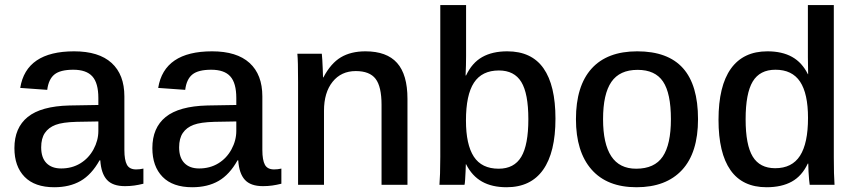

<svg xmlns="http://www.w3.org/2000/svg" viewBox="-20 -745 3449 774"><path d="M198.7 9.8Q120.1 9.8 79.1 -32.2Q38.1 -74.2 38.1 -147.9Q38.1 -230 91.8 -273.4Q145.5 -316.9 259.8 -319.8L376.5 -321.8V-349.6Q376.5 -410.2 352.3 -437Q328.1 -463.9 275.4 -463.9Q223.1 -463.9 199.5 -444.8Q175.8 -425.8 170.4 -382.8L61.5 -390.6Q85.4 -538.1 278.8 -538.1Q378.4 -538.1 429.9 -491.2Q481.4 -444.3 481.4 -356.4V-140.6Q481.4 -99.6 491.7 -80.8Q502 -62 528.8 -62Q543.5 -62 558.1 -65.4V-4.4Q538.6 0.5 521.2 2.9Q503.9 5.4 483.9 5.4Q434.1 5.4 410.9 -20.3Q387.7 -45.9 384.3 -98.6H381.3Q349.1 -41 304.9 -15.6Q260.7 9.8 198.7 9.8ZM376.5 -255.4 289.1 -253.9Q231.9 -252.4 204.1 -241.7Q175.8 -231 160.9 -209Q146 -187 146 -150.9Q146 -109.4 167.2 -87.6Q188.5 -65.9 226.6 -65.9Q270 -65.9 303.7 -86.4Q337.4 -106.9 356.9 -142.8Q376.5 -178.7 376.5 -217.3Z M754.9 9.8Q676.3 9.8 635.3 -32.2Q594.2 -74.2 594.2 -147.9Q594.2 -230 647.9 -273.4Q701.7 -316.9 815.9 -319.8L932.6 -321.8V-349.6Q932.6 -410.2 908.4 -437Q884.3 -463.9 831.5 -463.9Q779.3 -463.9 755.6 -444.8Q731.9 -425.8 726.6 -382.8L617.7 -390.6Q641.6 -538.1 835 -538.1Q934.6 -538.1 986.1 -491.2Q1037.6 -444.3 1037.6 -356.4V-140.6Q1037.6 -99.6 1047.9 -80.8Q1058.1 -62 1085 -62Q1099.6 -62 1114.3 -65.4V-4.4Q1094.7 0.5 1077.4 2.9Q1060.1 5.4 1040 5.4Q990.2 5.4 967 -20.3Q943.8 -45.9 940.4 -98.6H937.5Q905.3 -41 861.1 -15.6Q816.9 9.8 754.9 9.8ZM932.6 -255.4 845.2 -253.9Q788.1 -252.4 760.3 -241.7Q731.9 -231 717 -209Q702.1 -187 702.1 -150.9Q702.1 -109.4 723.4 -87.6Q744.6 -65.9 782.7 -65.9Q826.2 -65.9 859.9 -86.4Q893.6 -106.9 913.1 -142.8Q932.6 -178.7 932.6 -217.3Z M1286.1 -298.3V0H1181.6V-413.6Q1181.6 -459 1180.9 -486.6Q1180.2 -514.2 1178.7 -528.3H1277.3Q1278.3 -520 1279.3 -503.4Q1280.3 -486.8 1281 -467.8Q1281.7 -448.7 1282.2 -433.1H1283.7Q1313.5 -489.7 1354 -513.9Q1394.5 -538.1 1453.1 -538.1Q1539.1 -538.1 1580.8 -491.2Q1622.6 -444.3 1622.6 -346.7V0H1518.1V-322.3Q1518.1 -396 1494.1 -427.2Q1470.2 -458.5 1414.1 -458.5Q1355.5 -458.5 1320.8 -415.3Q1286.1 -372.1 1286.1 -298.3Z M2219.2 -266.6Q2219.2 -130.9 2169.4 -60.5Q2119.6 9.8 2022 9.8Q1963.4 9.8 1923.1 -12.9Q1882.8 -35.6 1858.9 -83H1857.9Q1857.9 -72.8 1856.9 -54.4Q1856 -36.1 1855 -20.3Q1854 -4.4 1852.5 0H1751.5Q1752.9 -16.6 1753.9 -44.7Q1754.9 -72.8 1754.9 -112.8V-724.6H1858.9V-519.5Q1858.9 -502 1858.4 -482.2Q1857.9 -462.4 1856.9 -440.9H1858.9Q1882.8 -491.7 1923.8 -514.9Q1964.8 -538.1 2024.9 -538.1Q2123 -538.1 2171.1 -469.5Q2219.2 -400.9 2219.2 -266.6ZM2109.9 -264.6Q2109.9 -368.2 2081.5 -414.6Q2053.2 -460.9 1991.2 -460.9Q1922.9 -460.9 1890.6 -411.6Q1858.4 -362.3 1858.4 -259.3Q1858.4 -162.1 1890.1 -113.5Q1921.9 -64.9 1990.2 -64.9Q2052.7 -64.9 2081.3 -112.8Q2109.9 -160.6 2109.9 -264.6Z M2793.9 -264.6Q2793.9 -129.4 2729.5 -59.8Q2665 9.8 2545.9 9.8Q2427.2 9.8 2364.5 -61.8Q2301.8 -133.3 2301.8 -264.6Q2301.8 -398.4 2364.7 -468.3Q2427.7 -538.1 2548.8 -538.1Q2672.4 -538.1 2733.2 -470.2Q2793.9 -402.3 2793.9 -264.6ZM2684.6 -264.6Q2684.6 -369.1 2652.8 -416.3Q2621.1 -463.4 2550.3 -463.4Q2478 -463.4 2444.6 -414.8Q2411.1 -366.2 2411.1 -264.6Q2411.1 -165.5 2444.1 -115.2Q2477.1 -64.9 2544.4 -64.9Q2618.7 -64.9 2651.6 -113.8Q2684.6 -162.6 2684.6 -264.6Z M3244.1 0Q3243.2 -5.4 3241.7 -20.5Q3240.2 -35.6 3239.3 -53.7Q3238.3 -71.8 3238.3 -85.4H3236.3Q3212.9 -35.6 3171.9 -12.9Q3130.9 9.8 3070.3 9.8Q2973.1 9.8 2924.8 -59.1Q2876.5 -127.9 2876.5 -262.2Q2876.5 -398.4 2926.5 -468.3Q2976.6 -538.1 3073.7 -538.1Q3132.8 -538.1 3173.1 -515.6Q3213.4 -493.2 3236.8 -445.8H3237.8L3236.8 -514.2V-724.6H3341.3V-110.8Q3341.3 -75.2 3342 -47.6Q3342.8 -20 3344.2 0ZM2985.8 -264.2Q2985.8 -160.6 3014.4 -113.8Q3043 -66.9 3105 -66.9Q3172.9 -66.9 3205.1 -117.2Q3237.3 -167.5 3237.3 -269.5Q3237.3 -367.7 3205.3 -415.8Q3173.3 -463.9 3106 -463.9Q3043 -463.9 3014.4 -416.3Q2985.8 -368.7 2985.8 -264.2Z"/></svg>

Font: Arimo Medium
Style: Regular
Weight: 500
Designer: Steve Matteson
Foundry: Monotype Imaging Inc.
Version: Version 1.33